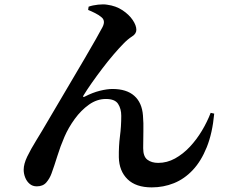

<svg xmlns="http://www.w3.org/2000/svg" viewBox="-20 -806 1040 866"><path d="M377.5 -761.2 379.7 -775.9Q398 -782.4 422.4 -785Q446.7 -787.7 463.1 -784.8Q502.7 -779.6 532.4 -759.9Q562 -740.2 578.5 -715.8Q595 -691.3 595 -671.4Q595 -653.8 575.7 -641.6Q556.4 -629.5 535.5 -607.7Q516.4 -588.2 491.7 -559.4Q467.1 -530.6 442 -497.6Q416.9 -464.6 394.3 -432.5Q371.8 -400.4 356.5 -375.3Q354 -370.5 355.5 -369Q357 -367.4 361.8 -370Q398.2 -388.7 430.8 -396.7Q463.4 -404.7 487.3 -404.7Q551 -404.7 585.7 -373.8Q620.4 -343 624.8 -285.4Q627.7 -249.9 626.7 -214.5Q625.8 -179.1 625.8 -137.7Q625.8 -100 644.7 -85.7Q663.6 -71.3 693.6 -71.3Q733.4 -71.3 769.5 -91.2Q805.6 -111.2 836.3 -143.9Q867 -176.7 890.8 -216.6Q914.7 -256.5 930.2 -297.1L946.2 -293.5Q938.1 -205.4 912.6 -142.1Q887.1 -78.8 849.2 -38.7Q811.4 1.4 764.2 20.3Q717 39.2 664.5 39.2Q593.1 39.2 555.3 2.4Q517.5 -34.5 516 -96.4Q515.3 -147.6 521.1 -191.7Q526.9 -235.8 526.9 -283.9Q526.9 -315.5 512.6 -337.5Q498.3 -359.6 457.7 -359.6Q417.2 -359.6 381.4 -334.1Q345.6 -308.7 317.1 -269.5Q288.6 -230.4 270.6 -188.6Q252.2 -146.1 238.7 -102.3Q225.1 -58.5 212.2 -23.1Q204 -0.6 188.9 16.9Q173.8 34.5 145.8 34.5Q126.9 34.5 113.8 23.3Q100.6 12.2 93.7 -5.2Q86.8 -22.5 86.8 -40.4Q86.8 -66.3 102.7 -99.5Q118.7 -132.6 143.5 -172.8Q168.4 -213 195.6 -259.9Q215.8 -293.9 243.8 -341.7Q271.9 -389.6 302.7 -441.6Q333.6 -493.7 362.2 -542.6Q390.9 -591.5 412.2 -629.2Q433.5 -666.9 442.6 -684.2Q450 -699.1 448.5 -709.9Q447 -720.7 438.4 -727.7Q427 -737.9 409.2 -746.8Q391.5 -755.7 377.5 -761.2Z"/></svg>

Font: Noto Serif HK
Style: Regular
Weight: 200
Designer: Ryoko NISHIZUKA 西塚涼子 (kana & ideographs); Frank Grießhammer (Latin, Greek & Cyrillic); Wenlong ZHANG 张文龙 (bopomofo); San
Foundry: Adobe
Version: Version 2.001;hotconv 1.1.0;makeotfexe 2.6.0